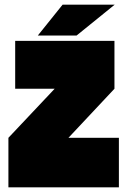

<svg xmlns="http://www.w3.org/2000/svg" viewBox="-20 -802 545 822"><path d="M489 -212V0H16V-212L214 -422H45V-627H470V-422L273 -212ZM248 -782H471L308 -650H142Z"/></svg>

Font: Blinker Black
Style: Regular
Weight: 900
Designer: Juergen Huber
Foundry: supertype
Version: Version 1.017;hotconv 1.0.117;makeotfexe 2.5.65602